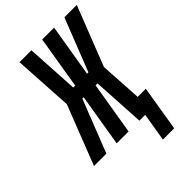

<svg xmlns="http://www.w3.org/2000/svg" viewBox="-305 -840 1119 1119"><g transform="rotate(-45 254.5 -280.0)"><path d="M351 175 380 0H332L313 -326H297L243 0H145L199 -326H188L60 0H-42L101 -367L79 -735H177L196 -409H212L266 -735H364L310 -409H321L449 -735H551L407 -367L423 -105H490L444 175Z"/></g></svg>

Font: Iosevka Curly Extrabold
Style: Italic
Weight: 800
Italic angle: -9°
Monospace: yes
Designer: Belleve Invis
Foundry: Belleve Invis
Version: Version 22.1.2; ttfautohint (v1.8.4)